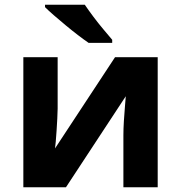

<svg xmlns="http://www.w3.org/2000/svg" viewBox="-20 -786 760 806"><path d="M222 -330Q222 -313 220.5 -288Q219 -263 217.5 -237Q216 -211 214 -191Q212 -171 211 -163L463 -546H642V0H498V-218Q498 -245 500 -277.5Q502 -310 504.5 -338.5Q507 -367 508 -382L257 0H78V-546H222ZM336 -766Q351 -744 371.5 -716.5Q392 -689 413.5 -663.5Q435 -638 451 -619V-606H352Q333 -619 307.5 -638.5Q282 -658 255.5 -680Q229 -702 206 -722Q183 -742 169 -756V-766Z"/></svg>

Font: RS Noto Sans
Style: Bold
Weight: 700
Designer: Monotype Design Team
Foundry: Monotype Imaging Inc.
Version: Version 3.10